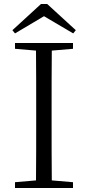

<svg xmlns="http://www.w3.org/2000/svg" viewBox="-20 -940 440 960"><path d="M216 -920H185L42 -789L55 -773L200 -859L346 -773L359 -789ZM55 -696 160 -687C161 -590 161 -490 161 -390V-335C161 -235 161 -136 160 -38L55 -29V0H345V-29L239 -38C238 -137 238 -235 238 -335V-390C238 -490 238 -590 239 -687L345 -696V-725H55Z"/></svg>

Font: Noto Serif SC Light
Style: Regular
Weight: 300
Designer: Ryoko NISHIZUKA 西塚涼子 (kana & ideographs); Frank Grießhammer (Latin, Greek & Cyrillic); Wenlong ZHANG 张文龙 (bopomofo); San
Foundry: Adobe
Version: Version 2.001;hotconv 1.1.0;makeotfexe 2.6.0